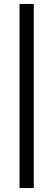

<svg xmlns="http://www.w3.org/2000/svg" viewBox="-20 -760 269 973"><path d="M79 193V-740H151V193Z"/></svg>

Font: Lexend Deca Light
Style: Regular
Weight: 300
Designer: Bonnie Shaver-Troup, Thomas Jockin
Foundry: Lexend
Version: Version 1.008; ttfautohint (v1.8.4.7-5d5b)